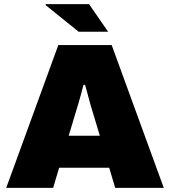

<svg xmlns="http://www.w3.org/2000/svg" viewBox="-20 -905 818 925"><path d="M10 0 261 -688H518L769 0H535L506 -97H265L236 0ZM311 -251H461L428 -361Q424 -373 419 -390Q414 -407 409 -426Q404 -445 399 -463.5Q394 -482 390 -496H382Q378 -478 371.5 -455Q365 -432 358 -407.5Q351 -383 344 -361ZM501 -752H359L199 -881L201 -885H409Z"/></svg>

Font: Archivo SemiBold Black
Style: Regular
Weight: 900
Version: Version 2.001